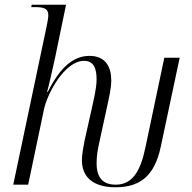

<svg xmlns="http://www.w3.org/2000/svg" viewBox="-20 -780 812 811"><path d="M468 11C573 11 633 -38 659 -160L739 -536H674L594 -156C573 -55 538 0 469 0C414 0 388 -30 388 -91C388 -123 393 -149 400 -181L432 -328C439 -361 450 -406 450 -440C450 -496 427 -544 358 -544C289 -544 233 -494 182 -392H179C187 -421 203 -492 212 -533L259 -760H114L112 -750H125C164 -750 184 -745 184 -716C184 -707 182 -691 177 -669L36 0H99L166 -319C180 -385 253 -523 335 -523C378 -523 388 -488 388 -444C388 -406 374 -352 368 -323L337 -185C331 -154 326 -125 326 -103C326 -33 372 11 468 11Z"/></svg>

Font: Noto Serif Display SemiCondensed Light
Style: Italic
Weight: 300
Width: 4
Italic angle: -12°
Designer: Monotype Design Team
Foundry: Monotype Imaging Inc.
Version: Version 2.009